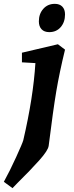

<svg xmlns="http://www.w3.org/2000/svg" viewBox="-70 -743 384 998"><path d="M51 -14Q103 -237 114 -415L44 -419V-469L231 -513L268 -485Q239 -366 222.5 -268Q206 -170 183 15Q180 39 134 90.5Q88 142 20 209L-5 235L-50 202Q-19 146 14 73.5Q47 1 51 -14ZM132 -632Q132 -671 155 -697Q178 -723 215 -723Q240 -723 254 -708.5Q268 -694 268 -668Q268 -628 245.5 -602Q223 -576 186 -576Q160 -576 146 -591Q132 -606 132 -632Z"/></svg>

Font: Andada Pro ExtraBold
Style: Italic
Weight: 800
Italic angle: -6.99998°
Designer: Carolina Giovagnoli
Foundry: Huerta Tipografica
Version: Version 3.005; ttfautohint (v1.8.4)